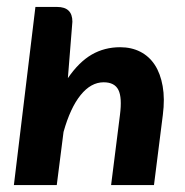

<svg xmlns="http://www.w3.org/2000/svg" viewBox="-20 -533 534 553"><path d="M175.5 -308Q207.5 -354.5 244.2 -375.8Q281 -397 326 -397Q358.5 -397 384 -384Q409.5 -371 425.8 -346.2Q442 -321.5 448.5 -285Q455 -248.5 449 -202L423.5 0H300L325.5 -202Q332 -252 321 -274Q310 -296 278.5 -296Q242 -296 212.2 -259.2Q182.5 -222.5 163 -153L143.5 0H20L82 -513H144.5Q188.5 -513 188.5 -470.5Z"/></svg>

Font: Lato 2
Style: Bold Italic
Weight: 700
Italic angle: -7°
Designer: Lukasz Dziedzic with Adam Twardoch and Botio Nikoltchev
Foundry: tyPoland Lukasz Dziedzic
Version: Version 2.015; 2015-08-06; http://www.latofonts.com/